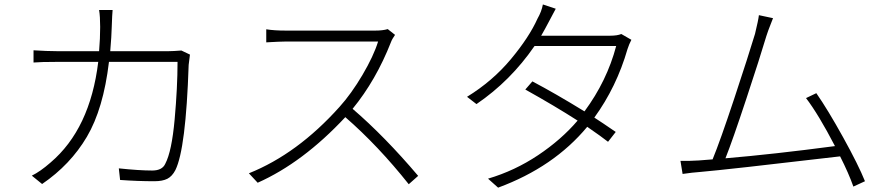

<svg xmlns="http://www.w3.org/2000/svg" viewBox="-20 -823 4040 875"><path d="M806.6 -592.8 845.7 -574.2Q841.8 -547.9 839.8 -527.3Q827.1 -144.5 779.3 -47.9Q764.6 -19.5 742.7 -8.3Q720.7 2.9 683.6 2.9Q607.4 2.9 527.3 -2.9L521.5 -55.7Q614.3 -45.9 673.8 -45.9Q719.7 -45.9 733.4 -77.1Q762.7 -132.8 775.9 -278.8Q789.1 -424.8 789.1 -541H476.6Q451.2 -327.1 376 -199.7Q300.8 -72.3 171.9 15.6L125 -22.5Q163.1 -41 210 -82Q390.6 -235.4 427.7 -541H239.3Q165 -541 132.8 -538.1V-593.8Q195.3 -589.8 238.3 -589.8H431.6Q436.5 -648.4 436.5 -700.2Q436.5 -748 431.6 -777.3H493.2Q491.2 -758.8 489.3 -701.2Q488.3 -659.2 482.4 -589.8H750Q768.6 -589.8 806.6 -592.8Z M1747.1 -690.4 1780.3 -664.1Q1766.6 -644.5 1761.7 -630.9Q1693.4 -457 1586.9 -327.1Q1733.4 -201.2 1885.7 -21.5L1842.8 16.6Q1703.1 -159.2 1553.7 -289.1Q1360.4 -82 1154.3 9.8L1114.3 -33.2Q1335.9 -122.1 1527.3 -335.9Q1581.1 -395.5 1631.8 -481.4Q1682.6 -567.4 1703.1 -633.8H1284.2Q1269.5 -633.8 1248 -632.8Q1226.6 -631.8 1210.4 -630.9Q1194.3 -629.9 1193.4 -629.9V-689.5Q1228.5 -683.6 1284.2 -683.6H1689.5Q1724.6 -683.6 1747.1 -690.4Z M2811.5 -668 2857.4 -641.6Q2846.7 -621.1 2839.8 -599.6Q2790 -426.8 2688.5 -287.1Q2720.7 -266.6 2786.1 -221.7L2751 -176.8Q2722.7 -199.2 2656.2 -245.1Q2503.9 -61.5 2250 32.2L2204.1 -8.8Q2326.2 -44.9 2432.1 -115.7Q2538.1 -186.5 2612.3 -273.4Q2508.8 -339.8 2374 -415L2406.2 -452.1Q2509.8 -397.5 2643.6 -315.4Q2746.1 -454.1 2788.1 -613.3H2416Q2306.6 -454.1 2151.4 -348.6L2108.4 -381.8Q2224.6 -453.1 2308.1 -553.2Q2391.6 -653.3 2429.7 -738.3Q2448.2 -770.5 2454.1 -802.7L2512.7 -783.2Q2511.7 -782.2 2478.5 -718.8Q2464.8 -692.4 2446.3 -660.2H2758.8Q2793 -660.2 2811.5 -668Z M3921.9 2.9 3869.1 27.3Q3847.7 -33.2 3808.6 -110.4Q3293 -49.8 3168 -39.1Q3137.7 -37.1 3090.8 -30.3L3081.1 -89.8Q3118.2 -88.9 3165 -91.8Q3169.9 -91.8 3227.5 -96.7Q3261.7 -179.7 3326.2 -374Q3390.6 -568.4 3420.9 -668.9Q3436.5 -733.4 3438.5 -753.9L3502.9 -740.2Q3502.9 -739.3 3491.7 -711.4Q3480.5 -683.6 3472.7 -659.2Q3444.3 -563.5 3381.3 -373Q3318.4 -182.6 3286.1 -101.6Q3504.9 -120.1 3785.2 -157.2Q3710 -301.8 3653.3 -376L3700.2 -398.4Q3752 -324.2 3822.3 -197.3Q3892.6 -70.3 3921.9 2.9Z"/></svg>

Font: Gen Shin Gothic Monospace Light
Style: Regular
Weight: 300
Designer: [Source Han Sans]
Ryoko NISHIZUKA  (kana & ideographs); Paul D. Hunt (Latin, Greek & Cyrillic); Wenlong ZHANG  (bopomofo
Version: Version 1.002.20150607